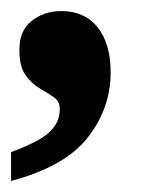

<svg xmlns="http://www.w3.org/2000/svg" viewBox="-20 -173 288 347"><path d="M0 154V102Q29 91 48.5 80.5Q68 70 78 56Q88 42 88 24Q88 10 77 2.5Q66 -5 51.5 -13.5Q37 -22 26 -37.5Q15 -53 15 -83Q15 -118 37.5 -135.5Q60 -153 91 -153Q133 -153 156.5 -123.5Q180 -94 180 -42Q180 22 139 75Q98 128 0 154Z"/></svg>

Font: Noto Serif Kannada
Style: Bold
Weight: 700
Version: Version 2.003